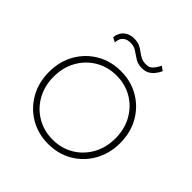

<svg xmlns="http://www.w3.org/2000/svg" viewBox="-171 -753 894 894"><g transform="rotate(45 276.5 -306.0)"><path d="M42 -230Q42 -161 73 -106.5Q104 -52 157 -21Q210 10 277 10Q343 10 396 -21Q449 -52 480 -106.5Q511 -161 511 -230Q511 -300 480 -354Q449 -408 396 -439Q343 -470 277 -470Q210 -470 157 -439Q104 -408 73 -354Q42 -300 42 -230ZM73 -230Q73 -291 100 -339Q127 -387 173.5 -414Q220 -441 277 -441Q334 -441 380 -414Q426 -387 453 -339Q480 -291 480 -230Q480 -169 453 -121Q426 -73 380 -46Q334 -19 277 -19Q220 -19 173.5 -46Q127 -73 100 -121Q73 -169 73 -230ZM139 -556 162 -544Q162 -556 166.5 -567.5Q171 -579 183 -587Q195 -595 215 -595Q238 -595 254.5 -583.5Q271 -572 290 -560Q309 -548 336 -548Q354 -548 368.5 -555Q383 -562 394.5 -575.5Q406 -589 414 -607L393 -622Q381 -598 369 -586Q357 -574 337 -574Q317 -574 303 -581Q289 -588 277 -597.5Q265 -607 250 -614Q235 -621 213 -621Q191 -621 174.5 -612Q158 -603 149.5 -588.5Q141 -574 139 -556Z"/></g></svg>

Font: Jost ExtraLight
Style: Regular
Weight: 250
Version: Version 3.710